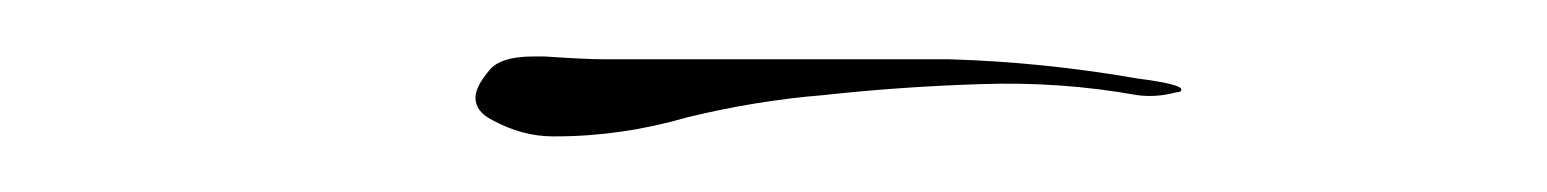

<svg xmlns="http://www.w3.org/2000/svg" viewBox="-20 -645 548 68"><path d="M153.3 -620.1Q157.2 -625 168.9 -625Q170.9 -625 172.9 -625Q187.5 -624 194.3 -624Q208 -624 221.7 -624Q235.4 -624 249 -624Q283.2 -624 316.4 -624Q349.6 -623 382.8 -617.2Q398.4 -615.2 398.4 -613.3Q398.4 -612.3 396.5 -612.3Q389.6 -610.4 382.8 -611.3Q355.5 -616.2 327.1 -615.2Q298.8 -614.3 271.5 -611.3Q248 -609.4 223.6 -603.5Q200.2 -596.7 176.8 -596.7Q175.8 -596.7 175.8 -596.7Q165 -596.7 154.3 -602.5Q148.4 -605.5 148.4 -610.4Q148.4 -614.3 153.3 -620.1Z"/></svg>

Font: Margalida Font
Style: Regular
Weight: 400
Designer: Mateu Riera. mateurierasureda@hotmail.com
Version: Version 1.0